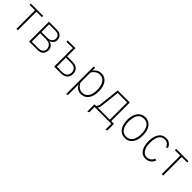

<svg xmlns="http://www.w3.org/2000/svg" viewBox="321 -1909 3497 3497"><g transform="rotate(45 2070.0 -160.0)"><path d="M180 0V-478H40V-511H357V-478H216V0Z M506.5 0V-511H707.5Q762.5 -511 794.2 -491.8Q826 -472.5 839.2 -443.2Q852.5 -414 852.5 -384Q852.5 -339 826.2 -307.8Q800 -276.5 753.5 -266Q804.5 -262.5 837.5 -226.5Q870.5 -190.5 870.5 -137Q870.5 -104 857 -72.5Q843.5 -41 810.5 -20.5Q777.5 0 719.5 0ZM542.5 -33H719.5Q762 -33 787 -47.5Q812 -62 822.8 -85.2Q833.5 -108.5 833.5 -134Q833.5 -161.5 820.2 -188Q807 -214.5 776.2 -231.8Q745.5 -249 692.5 -249H542.5ZM542.5 -282H692.5Q755 -282 785.2 -312.8Q815.5 -343.5 815.5 -380Q815.5 -404.5 806.2 -427Q797 -449.5 773 -463.8Q749 -478 704.5 -478H542.5Z M989 -478V-511H1168V-478ZM1152 0V-511H1188V-299H1330Q1379.5 -299 1415.8 -281Q1452 -263 1471.5 -229.2Q1491 -195.5 1491 -149Q1491 -103 1471.5 -69.5Q1452 -36 1416 -18Q1380 0 1330 0ZM1188 -33H1323Q1386 -33 1420.5 -63.2Q1455 -93.5 1455 -149Q1455 -204.5 1420.5 -235.2Q1386 -266 1323 -266H1188Z M1660 203V-511H1696V-437Q1749 -523 1853 -523Q1912 -523 1955.5 -490.2Q1999 -457.5 2023 -397.5Q2047 -337.5 2047 -256Q2047 -172.5 2022.8 -112.5Q1998.5 -52.5 1953.2 -20.2Q1908 12 1845 12Q1797 12 1758.5 -13.2Q1720 -38.5 1696 -84V185ZM1845 -24Q1923 -24 1965.5 -84.5Q2008 -145 2008 -256Q2008 -362.5 1964 -424.8Q1920 -487 1845 -487Q1800 -487 1760 -461Q1720 -435 1696 -389V-134Q1721.5 -81.5 1760.5 -52.8Q1799.5 -24 1845 -24Z M2156.5 153V-33H2195.5Q2209 -46 2220 -67.5Q2231 -89 2234.5 -121L2278.5 -511H2588.5V-33H2659.5V136L2623.5 153V0H2192.5V136ZM2239.5 -33H2552.5V-478H2309.5L2270.5 -123Q2266.5 -86.5 2258.2 -65.8Q2250 -45 2239.5 -33Z M2980.5 12Q2887 12 2832.8 -59.8Q2778.5 -131.5 2778.5 -255Q2778.5 -337 2803.2 -397.2Q2828 -457.5 2873.2 -490.2Q2918.5 -523 2980.5 -523Q3043 -523 3088.2 -490.8Q3133.5 -458.5 3158 -398.5Q3182.5 -338.5 3182.5 -256Q3182.5 -174 3157.8 -113.8Q3133 -53.5 3087.8 -20.8Q3042.5 12 2980.5 12ZM2980.5 -24Q3058 -24 3100.8 -85Q3143.5 -146 3143.5 -256Q3143.5 -367 3101 -427Q3058.5 -487 2980.5 -487Q2901 -487 2859.2 -427.2Q2817.5 -367.5 2817.5 -255Q2817.5 -144 2860 -84Q2902.5 -24 2980.5 -24Z M3511 12Q3453.5 12 3412.2 -20.2Q3371 -52.5 3349 -112.2Q3327 -172 3327 -255Q3327 -338.5 3350 -398.5Q3373 -458.5 3415.8 -490.8Q3458.5 -523 3518 -523Q3570.5 -523 3609.5 -495Q3648.5 -467 3667 -416L3631 -402Q3617 -442.5 3587 -464.8Q3557 -487 3518 -487Q3443 -487 3404.5 -428.5Q3366 -370 3366 -255Q3366 -148 3404.8 -86Q3443.5 -24 3511 -24Q3557 -24 3591.2 -49.8Q3625.5 -75.5 3638 -118L3674 -105Q3657.5 -51 3614 -19.5Q3570.5 12 3511 12Z M3922.5 0V-478H3782.5V-511H4099.5V-478H3958.5V0Z"/></g></svg>

Font: Overpass Thin
Style: Regular
Weight: 250
Designer: Delve Withrington, Dave Bailey, Thomas Jockin
Foundry: Delve Fonts LLC
Version: Version 4.000